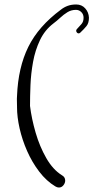

<svg xmlns="http://www.w3.org/2000/svg" viewBox="-20 -691 417 857"><path d="M243 146Q235 146 227 141Q187 117 155 75Q123 33 101 -17Q79 -67 67.5 -118Q56 -169 56 -212V-216Q56 -230 55.5 -240Q55 -250 56 -263Q61 -390 106.5 -482Q152 -574 252 -648Q266 -659 282.5 -665Q299 -671 320 -671Q345 -671 360.5 -653.5Q376 -636 377 -612Q377 -588 366 -574.5Q355 -561 338 -545Q335 -542 331 -542Q325 -542 321.5 -548.5Q318 -555 323 -561Q334 -573 343.5 -583.5Q353 -594 353 -612Q353 -627 343 -637Q333 -647 319 -647Q298 -647 281 -636.5Q264 -626 249 -612Q234 -598 218 -586Q180 -557 158.5 -512Q137 -467 127.5 -414.5Q118 -362 116 -311Q114 -260 114 -218Q121 -161 139 -99Q157 -37 186.5 14.5Q216 66 256 91Q271 99 271 115Q271 126 263 136Q255 146 243 146Z"/></svg>

Font: Ruge Boogie
Style: Regular
Weight: 400
Designer: Robert E. Leuschke
Foundry: Robert E. Leuschke
Version: Version 1.010; ttfautohint (v1.8.3)